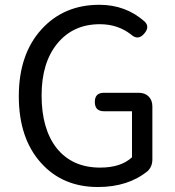

<svg xmlns="http://www.w3.org/2000/svg" viewBox="-20 -749 713 782"><path d="M378.9 12.7Q235.4 12.7 147.5 -85Q56.6 -185.5 56.6 -356.9Q56.6 -528.3 149.4 -629.9Q240.2 -729.5 384.8 -729.5Q492.2 -729.5 569.3 -661.1Q590.8 -639.6 568.4 -613.3Q543 -582 513.7 -608.4Q460 -650.4 386.7 -650.4Q278.3 -650.4 213.9 -572.3Q149.4 -494.1 149.4 -360.4Q149.4 -223.6 210.9 -145.5Q274.4 -66.4 387.7 -66.4Q472.7 -66.4 517.6 -108.4V-295.9H403.3Q366.2 -295.9 366.2 -334Q366.2 -371.1 403.3 -371.1H483.4H544.9Q570.3 -371.1 585.4 -356Q600.6 -340.8 600.6 -315.4V-99.6Q600.6 -71.3 582 -52.7Q502 12.7 378.9 12.7Z"/></svg>

Font: Bpmf GenSen Rounded R
Style: R
Weight: 400
Foundry: But Ko
Version: Version 1.320